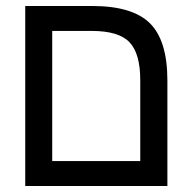

<svg xmlns="http://www.w3.org/2000/svg" viewBox="-20 -619 640 639"><path d="M537.1 0H64V-599.1H286.1Q420.9 -599.1 479 -541.5Q537.1 -483.9 537.1 -351.1ZM153.8 -516.1V-83H446.8V-352.1Q446.8 -440.9 410.9 -478.5Q375 -516.1 285.2 -516.1Z"/></svg>

Font: Cousine
Style: Regular
Weight: 400
Monospace: yes
Designer: Steve Matteson
Foundry: Monotype Imaging Inc.
Version: Version 1.21